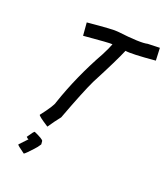

<svg xmlns="http://www.w3.org/2000/svg" viewBox="-254 -966 1119 1287"><g transform="rotate(30 305.5 -323.0)"><path d="M587.9 -858.4 607.4 -770.5Q441.4 -725.6 398.4 -725.6Q379.9 -642.6 314.5 -436.5Q289.1 -345.7 248 -124Q220.7 -73.7 199.2 -24.4H197.3Q115.2 -58.6 115.2 -67.4Q168 -167.5 168 -194.3Q201.2 -411.6 277.3 -629.9Q295.4 -688 300.8 -719.7H298.8Q282.7 -719.7 101.6 -670.9L78.1 -760.7Q261.7 -811.5 291 -811.5Q459 -820.8 503.9 -840.8ZM143.6 48.8Q211.9 65.4 216.8 77.1L222.7 98.6V100.6Q212.9 125.5 196.3 150.4Q162.1 204.1 152.3 211.9Q89.8 182.6 89.8 176.8L131.8 113.3Q125 113.3 113.3 104.5Q137.2 48.8 143.6 48.8Z"/></g></svg>

Font: ww_drahtTSB
Style: Regular
Weight: 400
Designer: Dr. Wolfgang Wiebecke
Version: Version 1.06 May 21, 2010, initial release